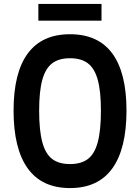

<svg xmlns="http://www.w3.org/2000/svg" viewBox="-20 -940 712 976"><path d="M49 -378Q49 -570 121 -668Q193 -766 336 -766Q479 -766 551 -668Q623 -570 623 -378Q623 -184 551 -84Q479 16 336 16Q193 16 121 -84Q49 -184 49 -378ZM493 -378Q493 -476 477 -534Q461 -592 427 -618Q393 -644 336 -644Q279 -644 245 -618Q211 -592 195 -534Q179 -476 179 -378Q179 -277 195 -217.5Q211 -158 245 -132Q279 -106 336 -106Q393 -106 427 -132Q461 -158 477 -217.5Q493 -277 493 -378ZM496 -920V-835H175V-920Z"/></svg>

Font: Farro Medium
Style: Regular
Weight: 500
Designer: Aceler Chua
Foundry: Grayscale Limited
Version: Version 1.101